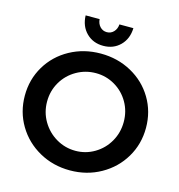

<svg xmlns="http://www.w3.org/2000/svg" viewBox="-129 -1019 1067 1142"><g transform="rotate(15 404.5 -447.5)"><path d="M777 -351Q777 -251 728 -168.5Q679 -86 593.5 -38Q508 10 404 10Q300 10 214.5 -38Q129 -86 80 -168.5Q31 -251 31 -351Q31 -451 80 -533Q129 -615 214.5 -662Q300 -709 404 -709Q508 -709 593.5 -662Q679 -615 728 -533Q777 -451 777 -351ZM168 -351Q168 -285 200.5 -230Q233 -175 287.5 -143Q342 -111 406 -111Q469 -111 523 -143Q577 -175 608.5 -230Q640 -285 640 -351Q640 -417 608.5 -471.5Q577 -526 523 -557.5Q469 -589 406 -589Q342 -589 287 -557.5Q232 -526 200 -471.5Q168 -417 168 -351ZM404 -841Q429 -841 446 -859Q463 -877 465 -905H551Q549 -839 508 -798Q467 -757 404 -757Q341 -757 300 -798Q259 -839 257 -905H343Q345 -877 362 -859Q379 -841 404 -841Z"/></g></svg>

Font: Montserrat arm2 Medium
Style: Regular
Weight: 500
Designer: Julieta Ulanovsky
Foundry: Julieta Ulanovsky
Version: Version 6.000